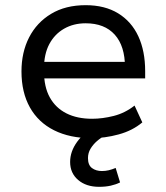

<svg xmlns="http://www.w3.org/2000/svg" viewBox="-20 -525 643 742"><path d="M334 9Q250 9 189 -21.5Q128 -52 95.5 -110Q63 -168 63 -249Q63 -323 92.5 -380.5Q122 -438 177.5 -471.5Q233 -505 311 -505Q385 -505 436.5 -473.5Q488 -442 514.5 -385Q541 -328 541 -250V-222H130V-286H482L463 -265Q463 -347 423.5 -391Q384 -435 311 -435Q264 -435 227.5 -414Q191 -393 170.5 -354.5Q150 -316 150 -260V-250Q150 -189 172.5 -148.5Q195 -108 236.5 -87Q278 -66 336 -66Q376 -66 419.5 -77Q463 -88 500 -117L530 -52Q492 -20 438.5 -5.5Q385 9 334 9ZM363 197Q313 197 282 170.5Q251 144 251 101Q251 60 278.5 22.5Q306 -15 351 -37L385 0Q370 7 355 20Q340 33 330 49.5Q320 66 320 86Q320 113 335.5 124.5Q351 136 374 136Q387 136 400 133Q413 130 427 124L444 180Q428 188 408 192.5Q388 197 363 197Z"/></svg>

Font: Nunito Sans 7pt
Style: Regular
Weight: 400
Designer: Vernon Adams
Foundry: Vernon Adams
Version: Version 3.101;gftools[0.9.27]